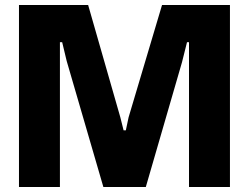

<svg xmlns="http://www.w3.org/2000/svg" viewBox="-20 -749 997 769"><path d="M56 0V-729H333L462 -279L475 -227H484L495 -279L629 -729H901V0H737V-508V-580H729L709 -500L564 0H394L247 -505L229 -580H220V-508V0Z"/></svg>

Font: Hubot Sans
Style: Bold
Weight: 700
Designer: Deni Anggara
Foundry: GitHub, Inc., Subsidiary of Microsoft Corporation
Version: Version 2.000